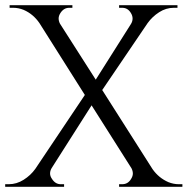

<svg xmlns="http://www.w3.org/2000/svg" viewBox="-29 -720 723 740"><path d="M660 -10H674V0H430V-10H442Q464 -10 476 -30Q483 -41 483 -51Q483 -61 478 -71L324 -314L170 -72Q164 -62 164 -51.5Q164 -41 171 -31Q184 -10 205 -10H218V0H-9V-10H5Q35 -10 62 -27Q89 -44 107 -69L298 -354L123 -631Q99 -666 62 -682Q42 -690 22 -690H8V-700H250V-690H238Q217 -690 204 -670Q197 -659 197 -649Q197 -639 202 -629L340 -413L476 -628Q482 -638 482 -648.5Q482 -659 476 -669Q464 -690 442 -690H430V-700H655V-690H641Q611 -690 584.5 -673Q558 -656 540 -631L365 -373L559 -68Q583 -34 620 -18Q640 -10 660 -10Z"/></svg>

Font: Cinzel
Style: Regular
Weight: 400
Designer: Natanael Gama
Version: Version 1.001;PS 001.001;hotconv 1.0.56;makeotf.lib2.0.21325